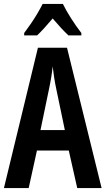

<svg xmlns="http://www.w3.org/2000/svg" viewBox="-20 -957 537 977"><path d="M373 0 330 -191H168L126 0H0L173 -714H321L497 0ZM267 -501Q260 -533 255.5 -563.5Q251 -594 248 -619Q243 -568 229 -502L186 -295H310ZM300 -937Q316 -904 341.5 -864Q367 -824 394 -789V-777H328Q310 -794 290 -815.5Q270 -837 248 -863Q226 -837 205.5 -814.5Q185 -792 169 -777H103V-789Q119 -810 137.5 -837Q156 -864 171.5 -890.5Q187 -917 197 -937Z"/></svg>

Font: Noto Sans Khmer UI ExtraCondensed SemiBold
Style: Regular
Weight: 600
Width: 2
Designer: Danh Hong and the Monotype Design Team
Foundry: Monotype Imaging Inc.
Version: Version 2.002; ttfautohint (v1.8.4.7-5d5b)